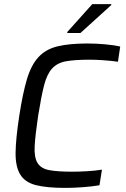

<svg xmlns="http://www.w3.org/2000/svg" viewBox="-20 -908 614 936"><path d="M55 0ZM465 -5Q432 1 385 4.5Q338 8 298 8Q208 8 155 -5.5Q102 -19 78.5 -57.5Q55 -96 56 -164.5Q57 -233 74 -344Q91 -454 111.5 -522.5Q132 -591 167.5 -629.5Q203 -668 260 -682Q317 -696 407 -696Q448 -696 492.5 -692Q537 -688 566 -681L555 -607Q520 -612 482.5 -614.5Q445 -617 418 -617Q346 -617 303 -609.5Q260 -602 234.5 -574.5Q209 -547 195 -492.5Q181 -438 166 -344Q152 -250 149 -195.5Q146 -141 163 -113.5Q180 -86 220.5 -78.5Q261 -71 333 -71Q367 -71 407.5 -73.5Q448 -76 477 -81ZM308 -747ZM308 -747V-752L430 -888H523L522 -883L372 -747Z"/></svg>

Font: Azeri Sans
Style: Italic
Weight: 400
Designer: Hector Gatti & Omnibus-Type (original fonts) / Cristiano Sobral (main changes and remastering)
Foundry: Omnibus-Type
Version: Version 0.07;August 21, 2020;FontCreator 13.0.0.2681 64-bit;